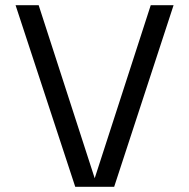

<svg xmlns="http://www.w3.org/2000/svg" viewBox="-20 -720 729 740"><path d="M345 -33 561 -700H649L420 0H270L40 -700H129Z"/></svg>

Font: Fivo Sans Modern
Style: Regular
Weight: 400
Designer: Alexander Slobzheninov
Foundry: Alexander Slobzheninov
Version: 1.0